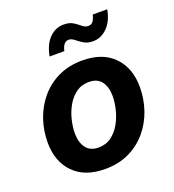

<svg xmlns="http://www.w3.org/2000/svg" viewBox="-139 -865 891 984"><g transform="rotate(-20 307.0 -373.5)"><path d="M268.1 10.7Q157.2 10.7 96.4 -51.5Q35.6 -113.8 35.6 -217.3Q35.6 -283.2 56.4 -343.3Q77.1 -403.3 117.2 -450.7Q157.2 -498 214.6 -525.4Q272 -552.7 345.2 -552.7Q455.6 -552.7 516.4 -490.5Q577.1 -428.2 577.1 -324.7Q577.1 -258.8 556.4 -198.5Q535.6 -138.2 495.6 -91.1Q455.6 -43.9 398.2 -16.6Q340.8 10.7 268.1 10.7ZM272.9 -104.5Q314 -104.5 343.5 -126.5Q373 -148.4 392.3 -182.9Q411.6 -217.3 420.9 -256.1Q430.2 -294.9 430.2 -328.6Q430.2 -377.9 407.7 -407.7Q385.3 -437.5 339.8 -437.5Q298.8 -437.5 269.3 -415.8Q239.7 -394 220.5 -359.9Q201.2 -325.7 191.9 -286.9Q182.6 -248 182.6 -213.9Q182.6 -165 205.1 -134.8Q227.5 -104.5 272.9 -104.5ZM433.6 -626Q402.3 -626 382.1 -638.7Q361.8 -651.4 346.7 -663.8Q331.5 -676.3 316.4 -676.3Q300.8 -676.3 290.5 -663.1Q280.3 -649.9 276.4 -628.9H195.8Q207.5 -691.4 240.7 -724.9Q273.9 -758.3 318.8 -758.3Q350.6 -758.3 370.4 -745.6Q390.1 -732.9 404.8 -720.5Q419.4 -708 436 -708Q453.1 -708 462.4 -720.2Q471.7 -732.4 477.1 -755.4H556.2Q544.9 -693.4 510.7 -659.7Q476.6 -626 433.6 -626Z"/></g></svg>

Font: Inter
Style: Bold Italic
Weight: 700
Italic angle: -9.39999°
Designer: Rasmus Andersson
Foundry: rsms
Version: Version 4.001;git-9221beed3